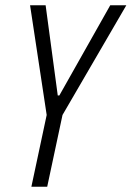

<svg xmlns="http://www.w3.org/2000/svg" viewBox="-20 -708 499 728"><path d="M99 0 157 -272 94 -688H153L199 -346H205L398 -688H459L217 -272L159 0Z"/></svg>

Font: Saira Condensed Light
Style: Italic
Weight: 300
Width: 3
Italic angle: -12°
Designer: Hector Gatti with collaboration of the Omnibus-Type team
Foundry: Omnibus-Type
Version: Version 1.101